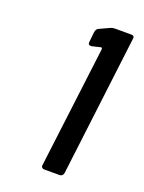

<svg xmlns="http://www.w3.org/2000/svg" viewBox="-91 -901 386 515"><g transform="rotate(20 101.5 -643.0)"><path d="M148 -853H195Q205 -853 203 -843L154 -443Q152 -433 143 -433H100Q95 -433 92.5 -436Q90 -439 91 -443L134 -789Q134 -791 132.5 -792.5Q131 -794 130 -793L105 -787H103Q95 -787 96 -796L99 -825Q101 -835 107 -837L135 -850Q141 -853 148 -853Z"/></g></svg>

Font: Barlow Condensed Medium
Style: Italic
Weight: 500
Width: 3
Italic angle: -7°
Designer: Jeremy Tribby
Foundry: Tribby Type
Version: Version 1.408